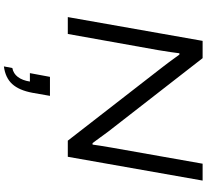

<svg xmlns="http://www.w3.org/2000/svg" viewBox="-57 -669 1051 977"><g transform="rotate(90 468.5 -180.5)"><path d="M66.9 0 188 -686H275.9L647.9 -208Q656.7 -196.3 679 -165.5Q701.2 -134.8 708 -126H715.8Q718.8 -150.9 731 -222.2L813 -686H898.9L777.8 0H695.8L320.8 -482.9Q310.5 -496.1 298.3 -512.5Q286.1 -528.8 274.2 -545.4Q262.2 -562 257.8 -567.9H251Q247.6 -536.1 234.9 -459L152.8 0ZM317.9 325.2 326.2 282.2Q354 277.3 371.6 254.2Q389.2 231 395 192.9H352.1L371.1 90.8H467.8L452.1 180.2Q439.5 248 407.5 283Q375.5 317.9 317.9 325.2Z"/></g></svg>

Font: Archivo Expanded Light
Style: Italic
Weight: 300
Width: 7
Italic angle: -10°
Designer: Hector Gatti
Foundry: Omnibus-Type
Version: Version 2.001